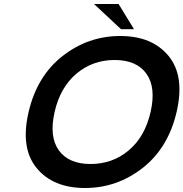

<svg xmlns="http://www.w3.org/2000/svg" viewBox="-20 -920 917 960"><path d="M163 -80Q81 -180 123 -360Q165 -540 293 -640Q421 -740 581 -740Q741 -740 823 -640Q905 -540 863 -360Q821 -180 693 -80Q565 20 405 20Q245 20 163 -80ZM362 -551.5Q281 -483 253 -360Q225 -237 274 -168.5Q323 -100 433 -100Q543 -100 624 -168.5Q705 -237 733 -360Q761 -483 712 -551.5Q663 -620 553 -620Q443 -620 362 -551.5ZM573 -900 650 -774H585L450 -900Z"/></svg>

Font: Miedinger
Style: Bold-Italic
Weight: 700
Italic angle: -13°
Version: Version 001.000